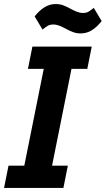

<svg xmlns="http://www.w3.org/2000/svg" viewBox="-26 -928 522 948"><path d="M287 0H-6L16 -110H94L190 -588H112L134 -698H427L405 -588H327L231 -110H309ZM372 -763Q353 -763 336 -769Q319 -775 301 -785Q283 -795 267.5 -801Q252 -807 237 -807Q221 -807 210.5 -801Q200 -795 184 -782L145 -847Q166 -874 192 -891Q218 -908 249 -908Q269 -908 285.5 -902Q302 -896 320 -886Q338 -876 353.5 -870Q369 -864 384 -864Q400 -864 410.5 -870Q421 -876 437 -889L476 -824Q455 -797 429.5 -780Q404 -763 372 -763Z"/></svg>

Font: IBM Plex Sans Condensed
Style: Bold Italic
Weight: 700
Width: 3
Italic angle: -11.31°
Designer: Mike Abbink, Paul van der Laan, Pieter van Rosmalen
Foundry: Bold Monday
Version: Version 3.201